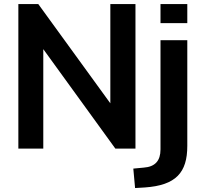

<svg xmlns="http://www.w3.org/2000/svg" viewBox="-20 -739 1024 955"><path d="M195.3 0V-494.6L553.7 0H653.8V-718.8H528.8V-225.1L170.4 -718.8H71.3V0ZM700.7 193.4C855 182.6 911.6 119.6 911.6 -13.2V-539.1H778.3V4.4C778.3 60.5 751.5 90.8 694.8 94.7L643.1 99.6L651.9 196.3ZM911.6 -624V-718.8H778.3V-624Z"/></svg>

Font: Winston SemiBold
Style: Regular
Weight: 600
Designer: Vernon Adams, Kim Jin-seong, David Berlow, Cristiano Sobral
Foundry: The Winston Project Authors
Version: Version 3.004